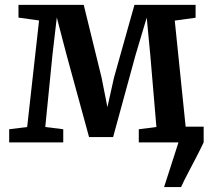

<svg xmlns="http://www.w3.org/2000/svg" viewBox="-20 -574 856 774"><path d="M641.5 180 699.5 0 685.5 -63.5H801V0Q787 29.5 770.5 61.2Q754 93 737.8 123.8Q721.5 154.5 710 180ZM17 0V-53L89.5 -62L137.5 -491.5L54.5 -503V-554.5H317.5L389.5 -261L413 -142L439.5 -261L522 -554.5H768.5V-502.5L684.5 -491L728.5 -62L799.5 -53V0H539.5V-53L610.5 -62L586 -350.5L571.5 -503L526.5 -352.5L436 -21.5H339L248 -354L209 -503.5L191.5 -353L162.5 -62L235 -53V0Z"/></svg>

Font: Merriweather 20pt SemiBold
Style: Regular
Weight: 600
Version: Version 2.100